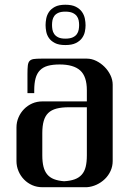

<svg xmlns="http://www.w3.org/2000/svg" viewBox="-20 -782 565 802"><path d="M342.8 -358.4V-404.8Q342.8 -462.9 314.9 -487.8Q287.1 -512.7 229 -512.7Q200.2 -512.7 179.9 -507.1Q159.7 -501.5 147 -488.5Q134.3 -475.6 128.7 -455.1Q123 -434.6 123 -404.8V-393.1H94.7V-473.1Q94.7 -495.6 96.2 -508.3Q97.7 -521 103.5 -527.3Q109.4 -533.7 120.8 -535.4Q132.3 -537.1 152.8 -537.1H342.8Q362.8 -537.1 382.1 -527.6Q401.4 -518.1 416.7 -502.7Q432.1 -487.3 441.4 -467.8Q450.7 -448.2 450.7 -428.2V-109.4Q450.7 -87.4 441.9 -68.1Q433.1 -48.8 418 -34.2Q402.8 -19.5 383.3 -10.5Q363.8 -1.5 342.8 0H156.7Q134.3 0 114.7 -8.5Q95.2 -17.1 80.6 -32Q65.9 -46.9 57.4 -66.9Q48.8 -86.9 48.8 -109.4V-249.5Q48.8 -272 57.4 -291.7Q65.9 -311.5 80.6 -326.4Q95.2 -341.3 114.7 -349.9Q134.3 -358.4 156.7 -358.4ZM342.8 -334H268.1Q237.3 -334 216.1 -328.4Q194.8 -322.8 181.6 -310.1Q168.5 -297.4 162.6 -276.6Q156.7 -255.9 156.7 -226.1V-133.3Q156.7 -105.5 161.6 -85.9Q166.5 -66.4 177.2 -53.5Q188 -40.5 205.3 -33.7Q222.7 -26.9 247.6 -24.9Q273.9 -26.4 292 -33Q310.1 -39.6 321.5 -52.5Q333 -65.4 337.9 -85.2Q342.8 -105 342.8 -133.3ZM337.4 -676.3Q337.4 -664.1 334.5 -649.7Q331.5 -635.3 322.5 -622.8Q313.5 -610.4 296.9 -602.1Q280.3 -593.8 252.9 -593.8Q225.6 -593.8 209.2 -602.3Q192.9 -610.8 184.3 -623.3Q175.8 -635.7 173.1 -650.1Q170.4 -664.6 170.4 -676.3V-677.7Q170.4 -689.5 173.1 -704.1Q175.8 -718.8 184.3 -731.7Q192.9 -744.6 209.2 -753.4Q225.6 -762.2 252.9 -762.2Q280.3 -762.2 296.9 -753.7Q313.5 -745.1 322.5 -732.2Q331.5 -719.2 334.5 -704.1Q337.4 -689 337.4 -676.3ZM310.5 -677.7Q310.5 -687 308.6 -697Q306.6 -707 300.5 -715.1Q294.4 -723.1 283 -728.3Q271.5 -733.4 252.9 -733.4Q234.9 -733.4 223.9 -728.5Q212.9 -723.6 207 -715.6Q201.2 -707.5 199.2 -697.8Q197.3 -688 197.3 -677.7Q197.3 -668.5 199 -658.4Q200.7 -648.4 206.5 -639.9Q212.4 -631.3 223.4 -626Q234.4 -620.6 252.9 -620.6Q272.5 -620.6 283.9 -626Q295.4 -631.3 301.3 -639.9Q307.1 -648.4 308.8 -658.4Q310.5 -668.5 310.5 -677.7Z"/></svg>

Font: Unique
Style: Regular
Weight: 400
Designer: Anna Pocius (aka Artmaker)
Foundry: Anna Pocius
Version: Version 1.000 2013 initial release